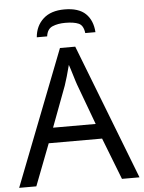

<svg xmlns="http://www.w3.org/2000/svg" viewBox="-60 -966 760 1014"><g transform="rotate(-5 319.5 -459.0)"><path d="M0 0 279 -717H360L638 0H545L459 -221H176L91 0ZM206 -301H432L352 -517Q350 -522 345.5 -536.5Q341 -551 336 -567.5Q331 -584 326 -600Q321 -616 318 -624Q310 -593 301.5 -563.5Q293 -534 287 -517ZM217 -784H162Q167 -844 207.5 -881Q248 -918 320 -918Q395 -918 432 -882.5Q469 -847 473 -784H419Q414 -825 389 -836Q364 -847 318 -847Q279 -847 250.5 -835Q222 -823 217 -784Z"/></g></svg>

Font: BC Sans
Style: Regular
Weight: 400
Designer: Monotype Design Team
Province of B.C.
Foundry: Monotype Imaging Inc.
Version: Version 2.000;GOOG;noto-source:20170915:90ef993387c0